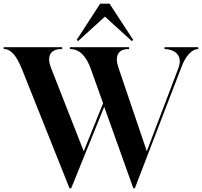

<svg xmlns="http://www.w3.org/2000/svg" viewBox="-47 -1006 1095 1041"><path d="M376 -783 369 -790 496 -986H547L675 -790L668 -783L522 -916ZM330 15 72 -631Q29 -740 -24 -740H-27V-750H290V-740H286Q241 -740 226 -712.5Q211 -685 230 -637L407 -186L512 -446L446 -631Q407 -740 334 -740H332V-750H653V-740H649Q607 -740 593 -713Q579 -686 596 -637L749 -186L920 -636Q937 -681 916.5 -709.5Q896 -738 845 -740V-750H1028V-740Q1002 -740 978.5 -714.5Q955 -689 939 -648L684 15H676L518 -427L339 15Z"/></svg>

Font: Gloock
Style: Regular
Weight: 400
Designer: Duarte Pinto
Foundry: Duarte Pinto
Version: Version 1.000